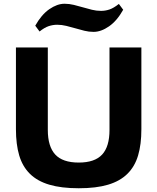

<svg xmlns="http://www.w3.org/2000/svg" viewBox="-20 -994 839 1024"><path d="M168 -857Q201 -916 243 -945Q285 -974 324 -974Q349 -974 373.5 -968Q398 -962 422 -955Q446 -948 470 -942Q494 -936 519 -936Q542 -936 564 -943.5Q586 -951 614 -973L637 -942Q604 -883 561.5 -853.5Q519 -824 479 -824Q454 -824 430 -830Q406 -836 382 -843Q358 -850 333.5 -856Q309 -862 285 -862Q262 -862 239.5 -854.5Q217 -847 191 -826ZM400 10Q307 10 243 -9Q179 -28 139.5 -67Q100 -106 82.5 -165Q65 -224 65 -305V-741H235V-301Q235 -213 274.5 -170Q314 -127 400 -127Q485 -127 524.5 -169.5Q564 -212 564 -301V-741H734V-305Q734 -224 716.5 -165Q699 -106 659.5 -67Q620 -28 556.5 -9Q493 10 400 10Z"/></svg>

Font: Encode Sans Normal
Style: Bold
Weight: 700
Designer: Pablo Impallari, Andres Torresi
Foundry: Pablo Impallari, Andres Torresi
Version: Version 1.000; ttfautohint (v1.00) -l 8 -r 50 -G 200 -x 14 -